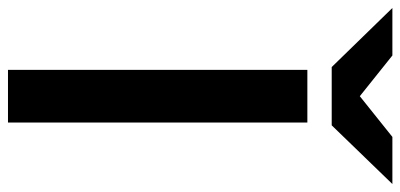

<svg xmlns="http://www.w3.org/2000/svg" viewBox="-352 -722 1003 481"><g transform="rotate(90 149.5 -481.5)"><path d="M84 -750H216V0H84ZM223 -811H77L-71 -963H48L178 -859H122L252 -963H370Z"/></g></svg>

Font: Bounded
Style: Regular
Weight: 400
Designer: Vlad Churkin
Version: Version 1.0